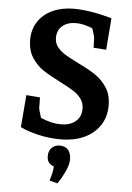

<svg xmlns="http://www.w3.org/2000/svg" viewBox="-63 -767 741 1075"><g transform="rotate(5 307.0 -229.0)"><path d="M70 -34 85 -215 162 -209 163 -147Q163 -142 178 -95Q239 -69 291 -69Q342 -69 373.5 -94.5Q405 -120 405 -167Q405 -199 387 -223Q369 -247 342.5 -263.5Q316 -280 267 -305Q207 -335 169.5 -360Q132 -385 105.5 -426Q79 -467 79 -526Q79 -585 108.5 -629Q138 -673 190 -696.5Q242 -720 308 -720Q355 -720 411.5 -710.5Q468 -701 522 -685L508 -507L437 -512L435 -567Q435 -575 420 -620Q369 -641 327 -641Q280 -641 251 -616.5Q222 -592 222 -549Q222 -519 239.5 -497Q257 -475 283.5 -459Q310 -443 356 -420Q417 -391 456 -365Q495 -339 522 -298Q549 -257 549 -197Q549 -131 516 -83Q483 -35 426.5 -10Q370 15 299 15Q231 15 169 0Q107 -15 70 -34ZM273 169Q234 157 234 115Q234 83 252.5 66.5Q271 50 296 50Q327 50 343.5 69Q360 88 360 123Q360 151 342 190Q324 229 301 262L256 250Q272 202 273 169Z"/></g></svg>

Font: Andada Pro ExtraBold
Style: Regular
Weight: 800
Designer: Carolina Giovagnoli
Foundry: Huerta Tipografica
Version: Version 3.005; ttfautohint (v1.8.4)